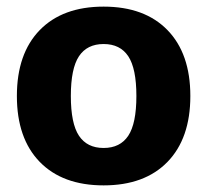

<svg xmlns="http://www.w3.org/2000/svg" viewBox="-20 -550 626 580"><path d="M367.5 -380Q343 -417 293 -417Q243 -417 218.5 -380Q194 -343 194 -260Q194 -177 218.5 -140Q243 -103 293 -103Q343 -103 367.5 -140Q392 -177 392 -260Q392 -343 367.5 -380ZM486 -61Q417 10 293 10Q169 10 100 -61Q31 -132 31 -260Q31 -388 100 -459Q169 -530 293 -530Q417 -530 486 -459Q555 -388 555 -260Q555 -132 486 -61Z"/></svg>

Font: Rounded Mplus 1c ExtraBold
Style: Regular
Weight: 800
Version: Version 1.059.20150529